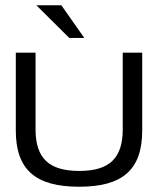

<svg xmlns="http://www.w3.org/2000/svg" viewBox="-20 -700 600 729"><path d="M40 -205C40 -56 114 9 281 9C446 9 520 -56 520 -205V-500H446V-209C446 -99 395 -51 281 -51C166 -51 115 -99 115 -209V-500H40ZM118 -680 243 -556H300L213 -680Z"/></svg>

Font: LT Wave Light
Style: Regular
Weight: 300
Designer: Daniel Lyons
Version: Version 2.5 (Glyphs App)